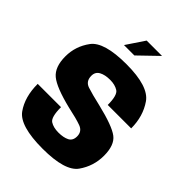

<svg xmlns="http://www.w3.org/2000/svg" viewBox="-243 -980 1104 1104"><g transform="rotate(45 309.0 -428.5)"><path d="M216 -749H300.5L415 -859.5H290ZM306.5 3.5Q488.5 3.5 536.8 -65Q585 -133.5 585 -217.5Q585 -303.5 540.8 -337.2Q496.5 -371 361 -403.5Q287 -420.5 247.5 -433.5Q208 -446.5 208 -491.5Q208 -523 233.8 -537.2Q259.5 -551.5 302 -551.5Q340.5 -551.5 367 -535Q393.5 -518.5 393.5 -439.5H584Q584 -537.5 534 -609.5Q484 -681.5 304 -681.5Q122.5 -681.5 73 -614.2Q23.5 -547 23.5 -465Q23.5 -379 69 -341.2Q114.5 -303.5 247 -271Q320.5 -255.5 358.8 -241.5Q397 -227.5 397 -187Q397 -152.5 371.5 -139.5Q346 -126.5 305 -126.5Q264.5 -126.5 238.5 -143Q212.5 -159.5 212.5 -240.5H23Q23 -134.5 72 -65.5Q121 3.5 306.5 3.5Z"/></g></svg>

Font: Anybody SemiCondensed ExtraBold
Style: Regular
Weight: 800
Width: 4
Version: Version 1.113;gftools[0.9.25]